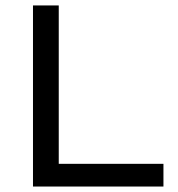

<svg xmlns="http://www.w3.org/2000/svg" viewBox="-20 -682 651 702"><path d="M577.6 0H100.6V-662.1H194.8V-83H577.6Z"/></svg>

Font: PT Astra Sans
Style: Regular
Weight: 400
Designer: A.Korolkova, I. Chaeva
Foundry: ParaType Ltd
Version: Version 1.001; ttfautohint (v1.6)